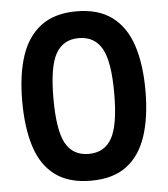

<svg xmlns="http://www.w3.org/2000/svg" viewBox="-52 -764 717 821"><g transform="rotate(-5 306.5 -353.5)"><path d="M306 10Q211 10 152.5 -33.5Q94 -77 68 -158.5Q42 -240 42 -354Q42 -468 69 -549Q96 -630 154.5 -673.5Q213 -717 306 -717Q400 -717 458.5 -673.5Q517 -630 544 -549Q571 -468 571 -354Q571 -240 544 -158.5Q517 -77 459 -33.5Q401 10 306 10ZM306 -105Q374 -105 405.5 -161.5Q437 -218 437 -354Q437 -490 405.5 -546Q374 -602 306 -602Q239 -602 207.5 -546Q176 -490 176 -354Q176 -218 207 -161.5Q238 -105 306 -105Z"/></g></svg>

Font: 42dot Sans ExtraBold
Style: Regular
Weight: 800
Designer: 42dot
Version: Version 1.000